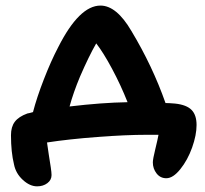

<svg xmlns="http://www.w3.org/2000/svg" viewBox="-20 -552 729 682"><path d="M570.8 81.1Q549.3 81.1 536.1 64Q522.9 46.9 522.9 24.9Q522.9 13.2 531.5 -21.7Q540 -56.6 543 -73.2H501Q427.7 -73.2 325.4 -65.4Q223.1 -57.6 147 -45.9Q148.9 -29.8 153.3 -2.7Q157.7 24.4 160.4 42.7Q163.1 61 163.1 69.8Q163.1 87.4 148.2 98.6Q133.3 109.9 111.8 109.9Q85.9 109.9 61 86.9Q36.1 64 29.8 32.2Q19 -11.7 19 -71.8Q19 -101.6 32.7 -119.6Q46.4 -137.7 77.1 -148.9Q84 -149.9 97.2 -153.8Q110.8 -206.1 136 -270.8Q161.1 -335.4 187 -384.8Q261.7 -532.2 336.9 -532.2Q394 -532.2 446.8 -441.9Q522 -316.9 567.9 -186Q579.6 -186 602.1 -184.1Q642.6 -179.7 660.4 -161.6Q678.2 -143.6 678.2 -107.9Q678.2 -72.3 662.4 -27.8Q646.5 16.6 620.6 48.8Q594.7 81.1 570.8 81.1ZM264.2 -279.8Q240.7 -223.6 227.1 -173.8Q341.8 -187.5 433.1 -189Q408.7 -250.5 377.9 -307.9Q347.2 -365.2 321.8 -397.9Q295.9 -353 264.2 -279.8Z"/></svg>

Font: Shantell Sans Irregular Bouncy
Style: Regular
Weight: 600
Designer: Stephen Nixon, Anya Danilova, Shantell Martin
Foundry: Arrow Type
Version: Version 1.006;[9816181b4]